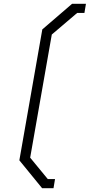

<svg xmlns="http://www.w3.org/2000/svg" viewBox="-20 -805 473 1012"><path d="M202 187 82 40 203 -650 360 -785H433L425 -737H387L253 -623L139 26L232 139H270L262 187Z"/></svg>

Font: Tomorrow Light
Style: Italic
Weight: 300
Italic angle: -10°
Designer: Tony de Marco, Monica Rizzolli
Foundry: Just in Type
Version: Version 2.002